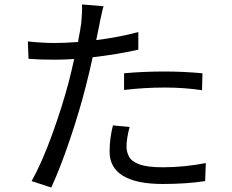

<svg xmlns="http://www.w3.org/2000/svg" viewBox="-20 -812 1040 862"><path d="M537 -408V-483Q622 -491 718 -491Q804 -491 889 -483L887 -407Q807 -419 720 -419Q627 -419 537 -408ZM601 -668V-589Q502 -567 396 -555Q382 -489 365 -424Q337 -313 293.5 -184.5Q250 -56 210 30L122 1Q168 -81 213.5 -206.5Q259 -332 288 -442Q301 -492 313 -547Q265 -544 223 -544Q157 -544 108 -548L105 -626Q170 -619 224 -619Q270 -619 321 -623Q326 -623 330 -623Q341 -679 345 -710Q347 -732 348 -754Q349 -776 348 -792L445 -784Q440 -769 436 -748.5Q432 -728 428 -712Q428 -708 427 -705L412 -632Q510 -644 601 -668ZM487 -249 562 -242Q548 -191 548 -153Q548 -130 559.5 -108.5Q571 -87 606 -74Q641 -61 711 -61Q807 -61 904 -80L901 1Q818 14 710 14Q593 14 532.5 -22.5Q472 -59 472 -132Q472 -189 487 -249Z"/></svg>

Font: Noto Sans CJK KR Regular (TTF)
Style: Regular
Weight: 400
Designer: Ryoko NISHIZUKA 西塚涼子 (kana & ideographs); Paul D. Hunt (Latin, Greek & Cyrillic); Wenlong ZHANG 张文龙 (bopomofo); Sandoll 
Foundry: Adobe Systems Incorporated
Version: Version 1.004;PS 1.004;hotconv 1.0.82;makeotf.lib2.5.63406